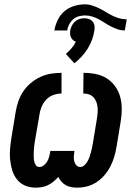

<svg xmlns="http://www.w3.org/2000/svg" viewBox="-20 -855 634 883"><path d="M335 8Q321 8 307.5 5.5Q294 3 282.5 -3.5Q271 -10 262.5 -20Q254 -30 248 -41Q238 -30 226 -20Q214 -10 200.5 -3.5Q187 3 172.5 5.5Q158 8 144 8Q118 8 95.5 -1.5Q73 -11 58 -30Q43 -49 36 -72.5Q29 -96 26.5 -121.5Q24 -147 26.5 -173Q29 -199 33 -224L52 -340Q56 -364 64 -388Q72 -412 86.5 -434Q101 -456 121.5 -473Q142 -490 165.5 -501Q189 -512 214 -516Q239 -520 263 -520V-425Q244 -425 225 -418Q206 -411 192 -396Q178 -381 170.5 -362Q163 -343 161 -325L141 -209Q139 -197 137.5 -185.5Q136 -174 135.5 -162.5Q135 -151 135 -139.5Q135 -128 136.5 -117Q138 -106 144 -96.5Q150 -87 161 -87Q172 -87 182 -95Q192 -103 197.5 -113Q203 -123 206 -134Q209 -145 211 -156V-161H322V-156Q320 -145 319.5 -134Q319 -123 321.5 -113Q324 -103 331 -95Q338 -87 349 -87Q359 -87 368 -95Q377 -103 382.5 -113Q388 -123 391.5 -133Q395 -143 398 -153.5Q401 -164 403 -174.5Q405 -185 407 -195L426 -311Q428 -324 429 -337.5Q430 -351 428.5 -363.5Q427 -376 422.5 -387.5Q418 -399 409.5 -408Q401 -417 389 -421Q377 -425 363 -425L364 -520Q393 -520 420.5 -514.5Q448 -509 471 -494.5Q494 -480 510 -457.5Q526 -435 533 -408.5Q540 -382 540 -353.5Q540 -325 535 -296L516 -180Q512 -157 505.5 -134.5Q499 -112 488 -90.5Q477 -69 461 -50Q445 -31 424.5 -17.5Q404 -4 381 2Q358 8 335 8ZM230 -715Q234 -739 245.5 -763Q257 -787 276.5 -803.5Q296 -820 321 -827.5Q346 -835 370 -835Q388 -835 404.5 -829.5Q421 -824 436.5 -816.5Q452 -809 466.5 -800Q481 -791 496 -783.5Q511 -776 528 -771Q545 -766 563 -766L554 -715Q536 -715 520.5 -720.5Q505 -726 490 -733.5Q475 -741 461.5 -750Q448 -759 434 -766.5Q420 -774 404 -779Q388 -784 371 -784Q357 -784 342 -780Q327 -776 316 -766Q305 -756 298 -742.5Q291 -729 289 -715ZM322 -564 283 -607Q297 -619 309 -633Q321 -647 329 -663Q322 -665 316 -670.5Q310 -676 306.5 -683Q303 -690 302.5 -698.5Q302 -707 303 -715Q305 -726 310.5 -737Q316 -748 325 -756Q334 -764 345 -767.5Q356 -771 368 -771Q379 -771 389 -767.5Q399 -764 406 -756Q413 -748 414.5 -737Q416 -726 414 -715Q411 -694 403.5 -673Q396 -652 384 -632.5Q372 -613 356 -595.5Q340 -578 322 -564Z"/></svg>

Font: Iosevka QP
Style: Bold Italic
Weight: 700
Italic angle: -9°
Designer: Belleve Invis
Foundry: Belleve Invis
Version: Version 20.0.0; ttfautohint (v1.8.4)